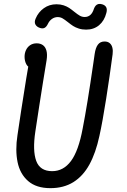

<svg xmlns="http://www.w3.org/2000/svg" viewBox="-20 -967 660 998"><path d="M70.8 -264.2Q87 -376.3 116.3 -558.5Q125.2 -609.3 133.5 -660L146.8 -614.3Q127.3 -614.3 117.5 -631.8Q107.7 -649.3 107.7 -671.8Q107.7 -690.8 115.2 -706.8Q122.7 -722.8 136.9 -732.3Q151.2 -741.8 170.7 -741.8Q189.3 -741.8 202.7 -732.6Q216 -723.3 221.4 -703.8Q226.8 -684.2 222.2 -654.2Q216.7 -618.7 203 -536.8Q193.3 -476.5 184.2 -417.4Q175 -358.3 163.8 -283.8Q148.7 -184.5 168.2 -130.9Q187.8 -77.3 251.2 -77.3Q309.8 -77.3 349.1 -130.2Q388.3 -183 409.8 -299.3Q432.8 -415.5 465.5 -640.8L472 -686Q476.8 -719.3 489.1 -735.3Q501.3 -751.3 523.3 -751.3Q540.2 -751.3 550.4 -742.6Q560.7 -733.8 564.2 -718.7Q567.8 -703.5 565.3 -684.7Q550.7 -574 531.7 -453Q512.7 -332 496.8 -260.7Q477.8 -172.2 444.9 -112.1Q412 -52 361.7 -20.5Q311.3 11 242 11Q168.8 11 126.4 -25.8Q84 -62.5 71.3 -124.4Q58.7 -186.3 70.8 -264.2ZM332.5 -852.2Q316 -865.3 304.8 -871.8Q293.5 -878.2 279.8 -878.2Q263.8 -878.2 250.2 -868.7Q236.7 -859.2 229.3 -843.5Q222 -828 212.2 -822.5Q202.3 -817 188 -821.7Q171.2 -827 164.2 -839.5Q157.3 -852 165.2 -870.3Q179.3 -904 207.9 -924.4Q236.5 -944.8 273.7 -944.8Q294.2 -944.8 310.7 -939.3Q327.2 -933.8 339.1 -926Q351 -918.2 366.3 -905.7Q383.7 -891.7 395.2 -885.2Q406.7 -878.7 420.5 -878.7Q437.3 -878.7 449.4 -889.1Q461.5 -899.5 468.5 -922.2Q472.2 -931.8 477.7 -937.9Q483.2 -944 491.5 -946Q499.8 -948 511 -944.7Q526.8 -940 532.3 -928.8Q537.8 -917.7 532.8 -899.5Q522.3 -858.7 494.8 -835.8Q467.3 -813 427.8 -813Q406.7 -813 389.5 -818.6Q372.3 -824.2 360.2 -831.9Q348 -839.7 332.5 -852.2Z"/></svg>

Font: Monaspace Radon Var
Style: Regular
Weight: 400
Designer: Riley Cran and the Lettermatic Team
Version: Version 1.000 (Monaspace Radon Var)